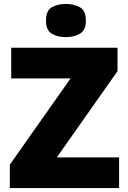

<svg xmlns="http://www.w3.org/2000/svg" viewBox="-20 -957 651 977"><path d="M586 0H30V-119L339 -558H37V-714H578V-595L269 -156H586ZM315 -937Q356 -937 386.5 -920Q417 -903 417 -852Q417 -803 386.5 -785.5Q356 -768 315 -768Q273 -768 243.5 -785.5Q214 -803 214 -852Q214 -903 243.5 -920Q273 -937 315 -937Z"/></svg>

Font: Noto Sans Khmer UI Black
Style: Regular
Weight: 900
Designer: Danh Hong and the Monotype Design Team
Foundry: Monotype Imaging Inc.
Version: Version 2.002; ttfautohint (v1.8.4.7-5d5b)